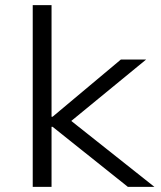

<svg xmlns="http://www.w3.org/2000/svg" viewBox="-20 -725 623 745"><path d="M107 0V-705H180V-272H184L449 -494H547L235 -238L236 -272L579 0H476L184 -233H180V0Z"/></svg>

Font: Nunito Sans 7pt SemiExpanded Light
Style: Regular
Weight: 300
Width: 6
Designer: Vernon Adams
Foundry: Vernon Adams
Version: Version 3.101;gftools[0.9.27]